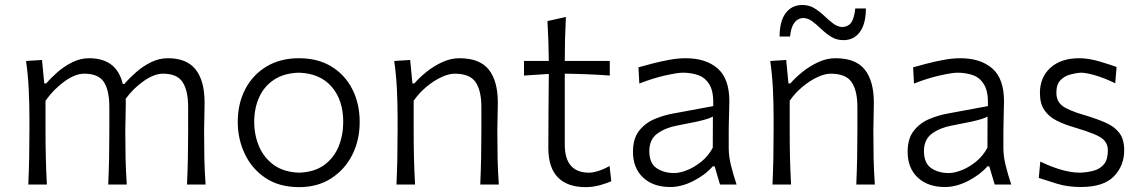

<svg xmlns="http://www.w3.org/2000/svg" viewBox="-20 -740 4578 770"><path d="M93.5 0Q96 -55.5 97 -107Q98 -158.5 98 -219.5V-269.5Q98 -324 95.2 -381.2Q92.5 -438.5 84.5 -495.5L148.5 -499.5L157.5 -405.5H165.5Q184 -427.5 211 -451Q238 -474.5 270.2 -490.5Q302.5 -506.5 337.5 -506.5Q448 -506.5 472.5 -403H478.5Q499 -427 526.5 -451Q554 -475 586.2 -490.8Q618.5 -506.5 653.5 -506.5Q729.5 -506.5 765 -460.8Q800.5 -415 800.5 -328.5Q800.5 -296.5 799.5 -268.8Q798.5 -241 798.5 -219.5Q798.5 -158.5 799.5 -107Q800.5 -55.5 804.5 0H730Q732.5 -55.5 733.5 -106.8Q734.5 -158 734.5 -217V-310.5Q734.5 -377 712.2 -410.8Q690 -444.5 634 -444.5Q599 -444.5 557.5 -415.8Q516 -387 484 -344Q484.5 -336.5 484.5 -328.5Q484.5 -296.5 483.5 -268.8Q482.5 -241 482.5 -219.5Q482.5 -158.5 483.5 -107Q484.5 -55.5 488.5 0H414Q416.5 -55.5 417.5 -106.8Q418.5 -158 418.5 -217V-310.5Q418.5 -377 396.8 -410.8Q375 -444.5 318 -444.5Q281.5 -444.5 238.2 -413.2Q195 -382 162.5 -336V-217Q162.5 -158 163.8 -106.8Q165 -55.5 168 0Z M1180 10.5Q1100 10.5 1045.2 -26Q990.5 -62.5 962 -122.2Q933.5 -182 933.5 -251Q933.5 -325 963.8 -382.8Q994 -440.5 1049.2 -473.5Q1104.5 -506.5 1179 -506.5Q1255.5 -506.5 1310 -472.8Q1364.5 -439 1393.5 -381.2Q1422.5 -323.5 1422.5 -251Q1422.5 -177.5 1392.5 -118.5Q1362.5 -59.5 1308 -24.5Q1253.5 10.5 1180 10.5ZM1179.5 -47.5Q1240.5 -49.5 1279.8 -78Q1319 -106.5 1337.8 -152.2Q1356.5 -198 1356.5 -251Q1356.5 -338.5 1310.2 -392Q1264 -445.5 1179.5 -448.5Q1120 -447 1079.8 -420.8Q1039.5 -394.5 1019.5 -350.2Q999.5 -306 999.5 -251Q999.5 -198.5 1019 -152.8Q1038.5 -107 1078.5 -78.2Q1118.5 -49.5 1179.5 -47.5Z M1570 0Q1572.5 -55.5 1573.5 -107Q1574.5 -158.5 1574.5 -219.5V-269.5Q1574.5 -324 1571.8 -381.2Q1569 -438.5 1561 -495.5L1625 -499.5L1634 -405.5H1642Q1660.5 -427.5 1689.5 -451Q1718.5 -474.5 1753 -490.5Q1787.5 -506.5 1822.5 -506.5Q1904 -506.5 1940.2 -460.8Q1976.5 -415 1976.5 -328.5Q1976.5 -296.5 1975.5 -268.8Q1974.5 -241 1974.5 -219.5Q1974.5 -158.5 1975.5 -107Q1976.5 -55.5 1980.5 0H1906Q1908.5 -55.5 1909.5 -106.8Q1910.5 -158 1910.5 -217V-310.5Q1910.5 -377 1887.2 -410.8Q1864 -444.5 1803.5 -444.5Q1779.5 -444.5 1749.2 -430.2Q1719 -416 1689.8 -391.5Q1660.5 -367 1639 -336V-217Q1639 -158 1640.2 -106.8Q1641.5 -55.5 1644.5 0Z M2329 10.5Q2256 10.5 2217.5 -28.5Q2179 -67.5 2179 -147.5Q2179 -230 2179.8 -306.5Q2180.5 -383 2181 -443.5L2081.5 -437V-495.5H2181Q2180.5 -538 2179.2 -576.2Q2178 -614.5 2175.5 -655.5L2249.5 -672Q2247 -622.5 2246 -583Q2245 -543.5 2245 -495.5H2425.5V-437Q2380.5 -440.5 2334.8 -442.2Q2289 -444 2245 -444.5V-160Q2245 -47.5 2342.5 -47.5Q2358.5 -47.5 2382.2 -55.2Q2406 -63 2424.5 -74.5L2431.5 -13.5Q2417 -6 2387.8 2.2Q2358.5 10.5 2329 10.5Z M2668 10Q2599.5 10 2559 -28Q2518.5 -66 2518.5 -131.5Q2518.5 -184.5 2543.2 -215.8Q2568 -247 2605 -262.5Q2642 -278 2678.5 -284.5L2840.5 -314.5Q2842.5 -371 2825.8 -399.8Q2809 -428.5 2780.5 -438.5Q2752 -448.5 2718.5 -448.5Q2697.5 -448.5 2648.2 -437.5Q2599 -426.5 2544 -405L2540.5 -470Q2563 -476.5 2595.8 -485Q2628.5 -493.5 2663.8 -500Q2699 -506.5 2729.5 -506.5Q2811 -506.5 2858 -465.5Q2905 -424.5 2905 -334Q2905 -312 2903.8 -277.8Q2902.5 -243.5 2902.5 -211V-146.5Q2902.5 -114 2911.2 -78Q2920 -42 2934 0H2867.5L2846 -73H2838.5Q2809 -39 2761.2 -14.5Q2713.5 10 2668 10ZM2684 -46Q2706 -46 2735.2 -57.5Q2764.5 -69 2792.5 -91.5Q2820.5 -114 2838.5 -147.5L2839 -272.5Q2830.5 -268 2816.5 -263.2Q2802.5 -258.5 2774.5 -252.2Q2746.5 -246 2696 -236.5Q2649 -228 2616.5 -204.5Q2584 -181 2584 -134Q2584 -86 2612.8 -66Q2641.5 -46 2684 -46Z M3078 0Q3080.5 -55.5 3081.5 -107Q3082.5 -158.5 3082.5 -219.5V-269.5Q3082.5 -324 3079.8 -381.2Q3077 -438.5 3069 -495.5L3133 -499.5L3142 -405.5H3150Q3168.5 -427.5 3197.5 -451Q3226.5 -474.5 3261 -490.5Q3295.5 -506.5 3330.5 -506.5Q3412 -506.5 3448.2 -460.8Q3484.5 -415 3484.5 -328.5Q3484.5 -296.5 3483.5 -268.8Q3482.5 -241 3482.5 -219.5Q3482.5 -158.5 3483.5 -107Q3484.5 -55.5 3488.5 0H3414Q3416.5 -55.5 3417.5 -106.8Q3418.5 -158 3418.5 -217V-310.5Q3418.5 -377 3395.2 -410.8Q3372 -444.5 3311.5 -444.5Q3287.5 -444.5 3257.2 -430.2Q3227 -416 3197.8 -391.5Q3168.5 -367 3147 -336V-217Q3147 -158 3148.2 -106.8Q3149.5 -55.5 3152.5 0ZM3362.5 -579Q3335 -579 3313.8 -592.2Q3292.5 -605.5 3274.5 -622.8Q3256.5 -640 3239 -653.5Q3221.5 -667 3201 -668Q3155 -664.5 3148.5 -593.5H3106.5Q3106.5 -655 3131 -687.5Q3155.5 -720 3198 -720Q3225 -720 3246 -707Q3267 -694 3285.2 -676.8Q3303.5 -659.5 3321 -646Q3338.5 -632.5 3358.5 -631.5Q3383.5 -633.5 3394.8 -651Q3406 -668.5 3410 -706H3452.5Q3452.5 -644.5 3428.5 -611.8Q3404.5 -579 3362.5 -579Z M3769.5 10Q3701 10 3660.5 -28Q3620 -66 3620 -131.5Q3620 -184.5 3644.8 -215.8Q3669.5 -247 3706.5 -262.5Q3743.5 -278 3780 -284.5L3942 -314.5Q3944 -371 3927.2 -399.8Q3910.5 -428.5 3882 -438.5Q3853.5 -448.5 3820 -448.5Q3799 -448.5 3749.8 -437.5Q3700.5 -426.5 3645.5 -405L3642 -470Q3664.5 -476.5 3697.2 -485Q3730 -493.5 3765.2 -500Q3800.5 -506.5 3831 -506.5Q3912.5 -506.5 3959.5 -465.5Q4006.5 -424.5 4006.5 -334Q4006.5 -312 4005.2 -277.8Q4004 -243.5 4004 -211V-146.5Q4004 -114 4012.8 -78Q4021.5 -42 4035.5 0H3969L3947.5 -73H3940Q3910.5 -39 3862.8 -14.5Q3815 10 3769.5 10ZM3785.5 -46Q3807.5 -46 3836.8 -57.5Q3866 -69 3894 -91.5Q3922 -114 3940 -147.5L3940.5 -272.5Q3932 -268 3918 -263.2Q3904 -258.5 3876 -252.2Q3848 -246 3797.5 -236.5Q3750.5 -228 3718 -204.5Q3685.5 -181 3685.5 -134Q3685.5 -86 3714.2 -66Q3743 -46 3785.5 -46Z M4314.5 10Q4262 10 4219 -3.2Q4176 -16.5 4146 -26.5L4152 -92Q4194 -71.5 4235 -59.5Q4276 -47.5 4311.5 -47.5Q4341.5 -48.5 4367 -55.8Q4392.5 -63 4407.8 -81.8Q4423 -100.5 4423 -136.5Q4423 -160 4410.2 -175Q4397.5 -190 4367.8 -202.2Q4338 -214.5 4287.5 -229.5Q4249.5 -240.5 4218.2 -256Q4187 -271.5 4168.8 -297.8Q4150.5 -324 4150.5 -367Q4150.5 -430.5 4193 -468.5Q4235.5 -506.5 4307.5 -506.5Q4345.5 -506.5 4387.8 -494Q4430 -481.5 4458 -471.5L4452.5 -406Q4407.5 -428 4371 -438.2Q4334.5 -448.5 4316 -448.5Q4295.5 -447.5 4272.2 -441.2Q4249 -435 4232.8 -418.2Q4216.5 -401.5 4216.5 -368.5Q4216.5 -333.5 4241.2 -315Q4266 -296.5 4330.5 -278Q4378.5 -263.5 4414 -248Q4449.5 -232.5 4469 -207Q4488.5 -181.5 4488.5 -137Q4488.5 -75.5 4447.2 -32.8Q4406 10 4314.5 10Z"/></svg>

Font: Commissioner Flair Light
Style: Regular
Weight: 300
Designer: Kostas Bartsokas
Foundry: Kostas Bartsokas
Version: Version 1.000; ttfautohint (v1.8.3)